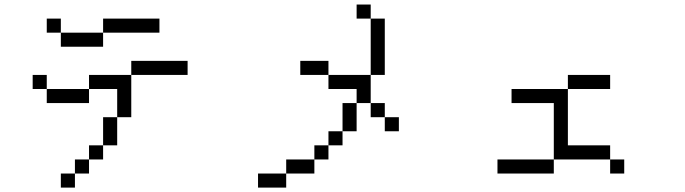

<svg xmlns="http://www.w3.org/2000/svg" viewBox="-20 -770 3040 852"><path d="M812.5 -437.5V-500H562.5V-437.5H375V-375H187.5V-312.5H375V-375H500Q500 -375 500 -250H437.5Q437.5 -250 437.5 -125H375V-62.5H312.5V0H250V62.5H312.5V0H375V-62.5H437.5V-125H500Q500 -125 500 -250H562.5V-437.5ZM687.5 -625V-687.5H437.5V-625H250V-562.5H437.5V-625ZM187.5 -375V-437.5H125V-375ZM250 -625V-687.5H187.5V-625Z M1750 -187.5V-250H1687.5V-187.5ZM1250 0H1125V62.5H1250ZM1250 0H1375V-62.5H1250ZM1375 -62.5H1437.5V-125H1375ZM1437.5 -125H1500V-187.5H1437.5ZM1500 -187.5H1562.5Q1562.5 -187.5 1562.5 -312.5H1500Q1500 -312.5 1500 -187.5ZM1687.5 -250V-312.5H1625V-250ZM1562.5 -312.5H1625Q1625 -312.5 1625 -437.5H1437.5V-375H1562.5ZM1437.5 -437.5V-500H1312.5V-437.5ZM1625 -437.5H1687.5Q1687.5 -437.5 1687.5 -687.5H1625Q1625 -687.5 1625 -437.5ZM1625 -687.5V-750H1562.5V-687.5Z M2750 0V-62.5H2687.5V0ZM2687.5 -375V-437.5H2500V-375H2250V-312.5H2437.5Q2437.5 -312.5 2437.5 -62.5H2187.5V0H2437.5V-62.5H2687.5V-125H2500Q2500 -125 2500 -375Z"/></svg>

Font: Unifont
Style: Regular
Weight: 500
Version: Version 15.1.04